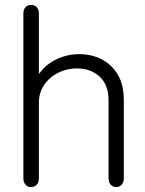

<svg xmlns="http://www.w3.org/2000/svg" viewBox="-20 -750 591 780"><path d="M106 10Q92 10 83.5 0Q75 -10 75 -25V-696Q75 -711 83.5 -720.5Q92 -730 106 -730Q121 -730 129.5 -720.5Q138 -711 138 -696V-412L126 -430Q154 -480 201 -505Q248 -530 302 -530Q352 -530 393 -509Q434 -488 458.5 -447Q483 -406 483 -344V-25Q483 -10 474.5 0Q466 10 452 10Q438 10 429.5 0Q421 -10 421 -25V-342Q421 -405 385 -438.5Q349 -472 292 -472Q251 -472 215.5 -454Q180 -436 159 -404.5Q138 -373 138 -332V-25Q138 -10 129.5 0Q121 10 106 10Z"/></svg>

Font: National Park Light
Style: Regular
Weight: 300
Designer: Andrea Herstowski, Ben Hoepner
Version: Version 1.009